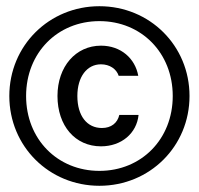

<svg xmlns="http://www.w3.org/2000/svg" viewBox="-20 -659 640 618"><path d="M300 -61C462 -61 590 -188 590 -350C590 -512 462 -639 300 -639C138 -639 10 -512 10 -350C10 -188 138 -61 300 -61ZM300 -109C165 -109 64 -211 64 -350C64 -489 165 -591 300 -591C435 -591 536 -489 536 -350C536 -211 435 -109 300 -109ZM364 -289C358 -263 338 -247 308 -247C260 -247 229 -286 229 -350C229 -412 260 -452 305 -452C333 -452 355 -437 362 -415H425C415 -471 369 -512 305 -512C224 -512 165 -445 165 -350C165 -254 222 -188 305 -188C371 -188 420 -230 426 -289Z"/></svg>

Font: CommitMono
Style: 600Regular
Weight: 600
Monospace: yes
Designer: Eigil Nikolajsen
Foundry: Eigil Nikolajsen
Version: Version 1.143